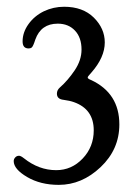

<svg xmlns="http://www.w3.org/2000/svg" viewBox="-20 -778 388 560"><path d="M63.5 -636.7Q45.9 -636.7 45.9 -657.2Q45.9 -683.6 63 -707.5Q80.1 -731.4 107.9 -745.1Q135.7 -758.3 167 -758.3Q221.7 -758.3 253.7 -726.6Q285.6 -694.8 285.6 -654.3Q285.6 -610.8 246.6 -566.4Q245.6 -565.4 242.7 -562Q239.7 -558.6 237.8 -556.2Q235.8 -553.7 235.8 -551.8Q235.8 -548.3 246.1 -544.4Q328.1 -505.9 328.1 -415Q328.1 -342.3 273.4 -290.5Q218.8 -238.8 151.4 -238.8Q98.1 -238.8 59.1 -261.7Q20 -284.7 20 -308.1Q20 -314 24.4 -318.8Q28.8 -323.7 35.6 -323.7Q40.5 -323.7 49.8 -316.4Q93.3 -281.7 144 -281.7Q189 -281.7 221.2 -315.7Q253.4 -349.6 253.4 -397.9Q253.4 -459.5 195.8 -480Q183.6 -484.4 165.5 -486.8Q146 -488.8 146 -504.9Q146 -515.1 154.3 -522.5Q177.7 -543 197.8 -572.8Q217.8 -602.5 217.8 -633.3Q217.8 -668.5 198.7 -688.7Q179.7 -709 148.4 -709Q99.6 -709 83 -662.6Q76.7 -642.6 72.3 -639.2Q68.8 -636.7 63.5 -636.7Z"/></svg>

Font: Cooper*
Style: Regular
Weight: 400
Designer: Owen Earl
Foundry: indestructible type*
Version: Version 0.001